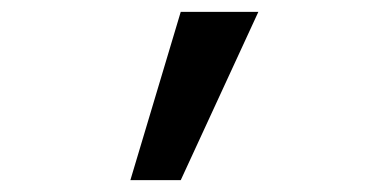

<svg xmlns="http://www.w3.org/2000/svg" viewBox="-20 -891 640 324"><path d="M285 -871H416L285 -587H200Z"/></svg>

Font: JuliaMono
Style: Italic
Weight: 400
Italic angle: -9°
Monospace: yes
Designer: cormullion
Foundry: corm
Version: Version 0.057; ttfautohint (v1.8.4)